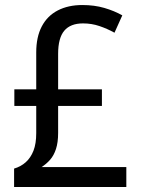

<svg xmlns="http://www.w3.org/2000/svg" viewBox="-20 -743 560 763"><path d="M307 -723Q355 -723 394.5 -711.5Q434 -700 466 -682L435 -613Q406 -629 375 -639.5Q344 -650 310 -650Q260 -650 235.5 -621Q211 -592 211 -529V-388H385V-322H211V-215Q211 -177 202.5 -151Q194 -125 179 -108Q164 -91 145 -79H482V0H36V-73Q63 -81 82.5 -98.5Q102 -116 113 -144Q124 -172 124 -214V-322H37V-388H124V-535Q124 -596 146 -638Q168 -680 209.5 -701.5Q251 -723 307 -723Z"/></svg>

Font: Noto Sans Thai SemiCondensed
Style: Regular
Weight: 400
Width: 4
Designer: Monotype Design Team
Foundry: Monotype Imaging Inc.
Version: Version 2.001